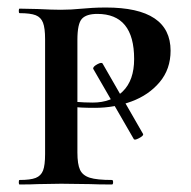

<svg xmlns="http://www.w3.org/2000/svg" viewBox="-20 -491 508 511"><path d="M228 -309Q228 -314 239 -320Q250 -326 253 -322L361 -134V-133Q361 -129 349.5 -123Q338 -117 336 -121L228 -308ZM278 -12Q281 -12 281 -6Q281 0 278 0Q241 0 220 -1L143 -2L81 -1Q63 0 32 0Q30 0 30 -6Q30 -12 32 -12Q61 -12 75 -17.5Q89 -23 94.5 -37Q100 -51 100 -81V-387Q100 -416 94.5 -430.5Q89 -445 75 -450.5Q61 -456 32 -456Q30 -456 30 -462Q30 -468 32 -468L80 -467Q120 -465 142 -465Q169 -465 199 -468Q210 -469 225.5 -470Q241 -471 262 -471Q434 -471 434 -356Q434 -307 405 -272.5Q376 -238 330 -221Q284 -204 233 -204Q188 -204 176 -207Q173 -207 173 -213Q173 -220 180 -220Q206 -218 227 -218Q276 -218 306.5 -247.5Q337 -277 337 -334Q337 -454 239 -454Q210 -454 198 -441Q186 -428 186 -385V-85Q186 -54 193 -39Q200 -24 219 -18Q238 -12 278 -12Z"/></svg>

Font: Cormorant SC SemiBold
Style: Regular
Weight: 600
Designer: Christian Thalmann (Catharsis Fonts)
Foundry: Catharsis Fonts
Version: Version 4.000